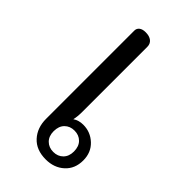

<svg xmlns="http://www.w3.org/2000/svg" viewBox="-181 -605 668 668"><g transform="rotate(45 153.0 -270.5)"><path d="M86 -92V-526Q86 -537 94.5 -543.5Q103 -550 118 -550Q137 -550 147.5 -541.5Q158 -533 158 -518V-198Q158 -175 154 -158Q170 -169 192 -169Q228 -169 254 -144.5Q280 -120 280 -81Q280 -40 253 -15.5Q226 9 185 9Q138 9 112 -19.5Q86 -48 86 -92ZM235 -80Q235 -105 221 -119Q207 -133 185 -133Q163 -133 149 -119Q135 -105 135 -80Q135 -56 149 -42Q163 -28 185 -28Q207 -28 221 -42Q235 -56 235 -80Z"/></g></svg>

Font: Maitree
Style: Regular
Weight: 400
Designer: CadsonDemak Team
Foundry: CadsonDemak
Version: Version 1.001